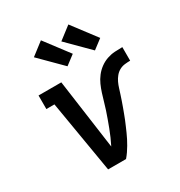

<svg xmlns="http://www.w3.org/2000/svg" viewBox="-182 -905 964 1030"><g transform="rotate(-30 300.0 -390.0)"><path d="M188 0 113 -446H63V-530H204L253 -177Q256 -157 258.5 -137Q261 -117 264 -98Q275 -120 285 -142.5Q295 -165 303.5 -188Q312 -211 320.5 -234Q329 -257 336.5 -280Q344 -303 350.5 -326Q357 -349 364.5 -372.5Q372 -396 382 -418.5Q392 -441 407.5 -461Q423 -481 443.5 -496Q464 -511 487.5 -519Q511 -527 535 -528.5Q559 -530 582 -530V-446Q566 -446 548.5 -444Q531 -442 515.5 -433.5Q500 -425 488.5 -411Q477 -397 469.5 -381Q462 -365 457 -348.5Q452 -332 446.5 -315.5Q441 -299 435.5 -282.5Q430 -266 424 -250Q418 -234 412 -217.5Q406 -201 399.5 -185Q393 -169 386 -153Q379 -137 372 -121Q365 -105 357 -89.5Q349 -74 340 -58.5Q331 -43 321 -28.5Q311 -14 299 0ZM446 -588 314 -720 392 -780 504 -632ZM276 -588 144 -720 222 -780 334 -632Z"/></g></svg>

Font: Iosevka Slab Medium Extended
Style: Italic
Weight: 500
Width: 7
Italic angle: -9°
Monospace: yes
Designer: Belleve Invis
Foundry: Belleve Invis
Version: Version 11.1.0; ttfautohint (v1.8.3)